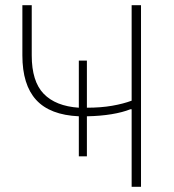

<svg xmlns="http://www.w3.org/2000/svg" viewBox="-20 -718 667 738"><path d="M486 0V-298H481Q451 -286 408.5 -279Q366 -272 314 -271V-117H283V-271Q172 -276 119 -334Q66 -392 66 -505V-698H102V-505Q102 -405 148 -357.5Q194 -310 283 -304V-485H314V-304Q368 -304 411 -311.5Q454 -319 486 -331V-698H522V0Z"/></svg>

Font: IBM Plex Sans ExtraLight
Style: Regular
Weight: 250
Designer: Mike Abbink, Paul van der Laan, Pieter van Rosmalen
Foundry: Bold Monday
Version: Version 3.201